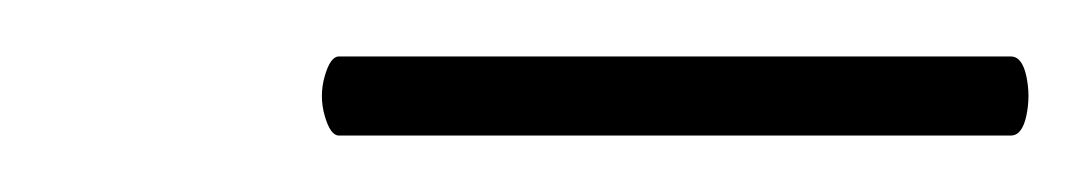

<svg xmlns="http://www.w3.org/2000/svg" viewBox="-20 -527 384 68"><path d="M100 -479Q97 -479 95 -486Q93 -493 95 -500Q97 -507 100 -507H338Q342 -507 343.5 -500Q345 -493 343.5 -486Q342 -479 338 -479Z"/></svg>

Font: Cormorant
Style: Italic
Weight: 400
Italic angle: -10°
Designer: Christian Thalmann (Catharsis Fonts)
Foundry: Catharsis Fonts
Version: Version 4.000